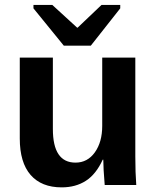

<svg xmlns="http://www.w3.org/2000/svg" viewBox="-20 -767 651 796"><path d="M199.2 -528.3V-231.9Q199.2 -92.8 293 -92.8Q342.8 -92.8 373.3 -135.5Q403.8 -178.2 403.8 -245.1V-528.3H541V-118.2Q541 -50.8 544.9 0H414.1Q408.2 -70.3 408.2 -105H405.8Q378.4 -44.9 336.2 -17.6Q293.9 9.8 235.8 9.8Q151.9 9.8 106.9 -41.7Q62 -93.3 62 -192.9V-528.3ZM356.4 -577.6H244.6L118.7 -732.4V-746.6H196.8L299.8 -652.3H301.8L400.9 -746.6H478.5V-732.4Z"/></svg>

Font: Arial
Style: Bold
Weight: 700
Designer: Steve Matteson
Foundry: Ascender Corporation
Version: Version 2.00.3